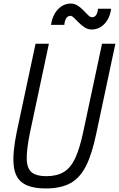

<svg xmlns="http://www.w3.org/2000/svg" viewBox="-20 -1046 669 1080"><path d="M238 14Q152 14 108 -16.5Q64 -47 57 -116.5Q50 -186 74 -303L180 -800H255L148 -297Q129 -203 130.5 -150.5Q132 -98 158.5 -76.5Q185 -55 240 -55Q299 -55 338 -78Q377 -101 402.5 -155Q428 -209 448 -303L554 -800H629L522 -297Q498 -180 463.5 -112Q429 -44 375 -15Q321 14 238 14ZM495 -880Q475 -880 457 -891.5Q439 -903 423.5 -918.5Q408 -934 396.5 -945.5Q385 -957 377 -957Q360 -957 351.5 -941.5Q343 -926 342 -906H267Q275 -961 306 -993.5Q337 -1026 379 -1026Q399 -1026 417 -1014.5Q435 -1003 449.5 -987.5Q464 -972 476 -960.5Q488 -949 497 -949Q514 -949 522 -963.5Q530 -978 531 -997H605Q598 -943 567.5 -911.5Q537 -880 495 -880Z"/></svg>

Font: Victor Mono
Style: Italic
Weight: 400
Italic angle: -12°
Monospace: yes
Designer: Rune Bjørnerås
Version: Version 1.561;gftools[0.9.30]